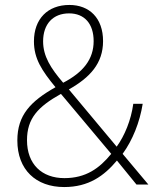

<svg xmlns="http://www.w3.org/2000/svg" viewBox="-20 -745 636 775"><path d="M260 -725C173 -725 117 -669 117 -578C117 -508 149 -460 204 -393C103 -336 50 -280 50 -178C50 -60 125 10 239 10C338 10 400 -35 452 -97L531 0H579L475 -124C515 -179 544 -251 556 -326H518C509 -260 483 -197 451 -153L258 -384C343 -432 396 -489 396 -579C396 -672 341 -725 260 -725ZM259 -691C321 -691 358 -649 358 -579C358 -506 316 -453 235 -411C185 -469 154 -518 154 -578C154 -648 194 -691 259 -691ZM226 -366 429 -124C381 -65 326 -26 240 -26C149 -26 89 -82 89 -179C89 -267 133 -314 226 -366Z"/></svg>

Font: Noto Sans Thai SemCond ExtLt
Style: Regular
Weight: 200
Width: 4
Designer: Monotype Design Team
Foundry: Monotype Imaging Inc.
Version: Version 2.002